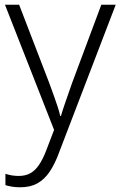

<svg xmlns="http://www.w3.org/2000/svg" viewBox="-20 -552 510 813"><path d="M1 -532H61L188 -202Q199 -172 208 -147Q217 -122 224 -100.5Q231 -79 235 -61H238Q245 -85 257.5 -121Q270 -157 285 -200L409 -532H470L230 94Q213 141 191 174Q169 207 139 224Q109 241 66 241Q47 241 31.5 238.5Q16 236 3 232V184Q15 188 29 190.5Q43 193 59 193Q88 193 108.5 181.5Q129 170 145 146.5Q161 123 175 87L209 -2Z"/></svg>

Font: Noto Sans Khmer Light
Style: Regular
Weight: 300
Version: Version 2.003